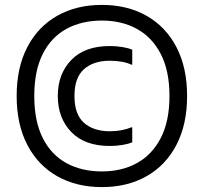

<svg xmlns="http://www.w3.org/2000/svg" viewBox="-20 -752 832 784"><path d="M48 -360Q48 -476 91.5 -559.5Q135 -643 213.5 -687.5Q292 -732 396 -732Q500 -732 578.5 -687.5Q657 -643 700.5 -559.5Q744 -476 744 -360Q744 -244 700.5 -160.5Q657 -77 578.5 -32.5Q500 12 396 12Q292 12 213.5 -32.5Q135 -77 91.5 -160.5Q48 -244 48 -360ZM120 -360Q120 -256 155 -187.5Q190 -119 252 -85.5Q314 -52 396 -52Q478 -52 540 -86.5Q602 -121 637 -189.5Q672 -258 672 -360Q672 -462 637 -530.5Q602 -599 540 -633.5Q478 -668 396 -668Q314 -668 252 -634.5Q190 -601 155 -532.5Q120 -464 120 -360ZM216 -360Q216 -450 271 -507Q326 -564 428 -564Q454 -564 479 -560Q504 -556 520 -549V-488H516Q500 -496 477 -500Q454 -504 428 -504Q362 -504 323 -469.5Q284 -435 284 -360Q284 -285 323 -250.5Q362 -216 428 -216Q454 -216 477 -220.5Q500 -225 516 -232H520V-171Q504 -164 479 -160Q454 -156 428 -156Q326 -156 271 -213Q216 -270 216 -360Z"/></svg>

Font: Kufam
Style: Regular
Weight: 400
Designer: Wael Morcos, Artur Schmal
Foundry: Original Type
Version: Version 1.301; ttfautohint (v1.8.3)